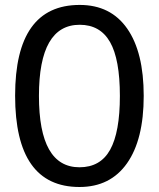

<svg xmlns="http://www.w3.org/2000/svg" viewBox="-20 -745 640 775"><path d="M300.8 9.8Q41 9.8 41 -358.9Q41 -725.1 301.8 -725.1Q426.8 -725.1 493.4 -629.6Q560.1 -534.2 560.1 -357.9Q560.1 -181.6 492.7 -85.9Q425.3 9.8 300.8 9.8ZM300.8 -69.8Q385.3 -69.8 424.6 -140.6Q463.9 -211.4 463.9 -357.9Q463.9 -505.9 424.1 -575.4Q384.3 -645 301.8 -645Q137.2 -645 137.2 -357.9Q137.2 -69.8 300.8 -69.8Z"/></svg>

Font: Droid Sans Mono
Style: Regular
Weight: 400
Monospace: yes
Foundry: Ascender Corporation
Version: Version 1.00 build 112